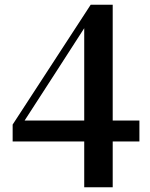

<svg xmlns="http://www.w3.org/2000/svg" viewBox="-20 -773 633 809"><path d="M334.9 16.1V-206V-224.3V-673.2H319.1L354.6 -684.7L218.9 -474.2L68.8 -242.1L78.8 -282.3V-265.2H567.4V-176.8H33.3V-248.1L362.1 -753H454.9V16.1Z"/></svg>

Font: Noto Serif SC
Style: Regular
Weight: 200
Designer: Ryoko NISHIZUKA 西塚涼子 (kana & ideographs); Frank Grießhammer (Latin, Greek & Cyrillic); Wenlong ZHANG 张文龙 (bopomofo); San
Foundry: Adobe
Version: Version 2.001;hotconv 1.1.0;makeotfexe 2.6.0